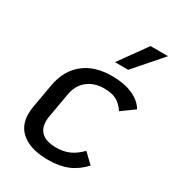

<svg xmlns="http://www.w3.org/2000/svg" viewBox="-172 -792 818 902"><g transform="rotate(30 237.5 -341.0)"><path d="M40 -131Q40 -149 43 -167L67 -303Q83 -388 141 -434.5Q199 -481 293 -481Q358 -481 404 -461Q450 -441 472 -404L403 -354Q381 -386 356 -399Q331 -412 290 -412Q236 -412 200 -383Q164 -354 155 -303L131 -167Q129 -158 129 -142Q129 -101 155 -79.5Q181 -58 232 -58Q272 -58 303 -72Q334 -86 363 -116L415 -66Q378 -26 333.5 -7.5Q289 11 229 11Q138 11 89 -26Q40 -63 40 -131ZM378 -693H473L343 -544H271Z"/></g></svg>

Font: KoHo Medium
Style: Italic
Weight: 500
Italic angle: -10°
Designer: Cadson Demak & Katatrad Team
Foundry: Cadson Demak Co.,Ltd.
Version: Version 1.000